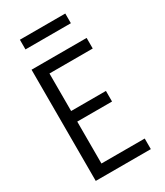

<svg xmlns="http://www.w3.org/2000/svg" viewBox="-223 -1008 946 1099"><g transform="rotate(-30 250.0 -458.5)"><path d="M72 0V-735H436V-665H150V-417H380V-347H150V-70H436V0ZM400 -853H100V-917H400Z"/></g></svg>

Font: Iosevka Fixed
Style: Regular
Weight: 400
Monospace: yes
Designer: Belleve Invis
Foundry: Belleve Invis
Version: Version 33.2.4